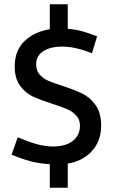

<svg xmlns="http://www.w3.org/2000/svg" viewBox="-20 -794 531 898"><path d="M296.9 -28.8V84H212.9V-25.9Q166 -28.8 125 -39.3Q84 -49.8 34.2 -70.8L63 -151.9Q120.1 -127.9 157 -118.4Q193.8 -108.9 229 -108.9Q287.1 -108.9 320.6 -135Q354 -161.1 354 -206.1Q354 -234.9 336.9 -253.4Q319.8 -272 294.9 -283Q270 -293.9 226.1 -308.1Q168.9 -326.2 134 -342.5Q99.1 -358.9 74 -392.8Q48.8 -426.8 48.8 -482.9Q48.8 -558.1 95 -602.1Q141.1 -646 212.9 -657.2V-773.9H296.9V-659.2Q335.9 -656.2 365.5 -647.7Q395 -639.2 434.1 -624L410.2 -544.9Q333 -575.7 272.9 -576.2Q214.8 -576.2 181.9 -554.2Q148.9 -532.2 148.9 -493.2Q148.9 -464.4 165 -445.6Q181.2 -426.8 205.6 -416.3Q230 -405.8 272.9 -392.1Q331.1 -373 366.5 -355.5Q401.9 -337.9 427.5 -302Q453.1 -266.1 453.1 -206.1Q453.1 -136.2 411.1 -88.6Q369.1 -41 296.9 -28.8Z"/></svg>

Font: Sarala
Style: Regular
Weight: 400
Designer: Andres Torresi
Foundry: Huerta Tipografica
Version: Version 1.004;PS 001.003;hotconv 1.0.70;makeotf.lib2.5.58329